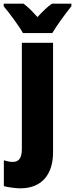

<svg xmlns="http://www.w3.org/2000/svg" viewBox="-63 -786 409 1046"><path d="M62 -606H222C246 -647 296 -715 326 -752V-766H220C195 -749 171 -725 141 -693C113 -724 90 -748 65 -766H-43V-752C-14 -718 41 -644 62 -606ZM48 240C168 240 226 160 226 45V-553H56V27C56 77 38 96 7 96C-9 96 -24 93 -42 87V228C-21 234 22 240 48 240Z"/></svg>

Font: Noto Sans Condensed Black
Style: Regular
Weight: 900
Width: 3
Designer: Monotype Design Team
Foundry: Monotype Imaging Inc.
Version: Version 2.013